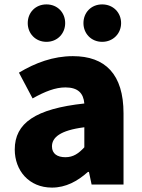

<svg xmlns="http://www.w3.org/2000/svg" viewBox="-20 -838 646 872"><path d="M216 14C279 14 332 -15 379 -57H384L396 0H541V-323C541 -501 458 -583 311 -583C222 -583 141 -553 66 -508L128 -391C185 -423 232 -441 277 -441C335 -441 359 -414 363 -368C141 -344 47 -279 47 -159C47 -64 111 14 216 14ZM277 -124C240 -124 216 -140 216 -173C216 -213 252 -246 363 -260V-169C337 -141 313 -124 277 -124ZM191 -648C241 -648 276 -686 276 -733C276 -781 241 -818 191 -818C141 -818 106 -781 106 -733C106 -686 141 -648 191 -648ZM444 -648C494 -648 530 -686 530 -733C530 -781 494 -818 444 -818C394 -818 359 -781 359 -733C359 -686 394 -648 444 -648Z"/></svg>

Font: Noto Sans TC Black
Style: Regular
Weight: 900
Designer: Ryoko NISHIZUKA 西塚涼子 (kana, bopomofo & ideographs); Paul D. Hunt (Latin, Greek & Cyrillic); Sandoll Communications 산돌커뮤니
Foundry: Adobe
Version: Version 2.004;hotconv 1.0.118;makeotfexe 2.5.65603